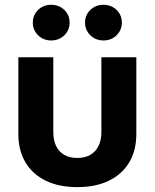

<svg xmlns="http://www.w3.org/2000/svg" viewBox="-20 -767 642 797"><path d="M300.8 9.8Q225.1 9.8 170.2 -16.8Q115.2 -43.5 85.7 -93Q56.2 -142.6 56.2 -210.9V-529.3H201.2V-219.7Q201.2 -185.5 212.6 -161.4Q224.1 -137.2 246.6 -124.3Q269 -111.3 300.8 -111.3Q333 -111.3 355.2 -124.3Q377.4 -137.2 389.2 -161.4Q400.9 -185.5 400.9 -219.7V-529.3H545.9V-210.9Q545.9 -142.6 516.4 -93Q486.8 -43.5 431.9 -16.8Q377 9.8 300.8 9.8ZM409.7 -599.1Q377 -599.1 355 -620.6Q333 -642.1 333 -673.3Q333 -704.6 355 -725.8Q377 -747.1 409.7 -747.1Q441.9 -747.1 463.9 -725.8Q485.8 -704.6 485.8 -673.3Q485.8 -642.1 463.9 -620.6Q441.9 -599.1 409.7 -599.1ZM192.4 -599.1Q160.2 -599.1 138.2 -620.6Q116.2 -642.1 116.2 -673.3Q116.2 -704.6 138.2 -725.8Q160.2 -747.1 192.4 -747.1Q225.1 -747.1 247.1 -725.8Q269 -704.6 269 -673.3Q269 -642.1 247.1 -620.6Q225.1 -599.1 192.4 -599.1Z"/></svg>

Font: Inter 24pt
Style: Bold
Weight: 700
Designer: Rasmus Andersson
Foundry: rsms
Version: Version 4.001;git-66647c0bb